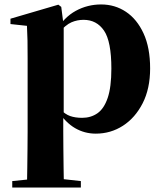

<svg xmlns="http://www.w3.org/2000/svg" viewBox="-20 -583 729 862"><path d="M35 259V230L143 219H244L343 230V259ZM101 259Q102 213 102.5 168.5Q103 124 103.5 83Q104 42 104 7V-320Q104 -369 103.5 -400Q103 -431 101 -467L27 -475V-499L242 -562L255 -552L265 -474L266 -468V-74L264 -60V6Q264 41 264.5 82.5Q265 124 265.5 168.5Q266 213 267 259ZM410 17Q360 17 317.5 -7.5Q275 -32 240 -85H228L249 -94Q272 -70 295 -62Q318 -54 349 -54Q388 -54 417.5 -74.5Q447 -95 463.5 -143.5Q480 -192 480 -275Q480 -397 447 -445.5Q414 -494 355 -494Q327 -494 301 -483Q275 -472 241 -433L224 -444H231Q268 -506 320.5 -534.5Q373 -563 434 -563Q496 -563 545.5 -530Q595 -497 624.5 -433Q654 -369 654 -276Q654 -185 620.5 -119.5Q587 -54 532 -18.5Q477 17 410 17Z"/></svg>

Font: Noto Serif JP ExtraLight Black
Style: Regular
Weight: 900
Version: Version 2.003-H1;hotconv 1.1.1;makeotfexe 2.6.0